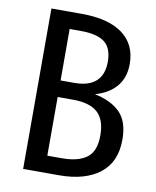

<svg xmlns="http://www.w3.org/2000/svg" viewBox="-79 -750 659 812"><g transform="rotate(10 250.5 -344.5)"><path d="M468 -195Q468 -98 404.5 -49Q341 0 230 0H76V-689H207Q321 -689 382 -644Q443 -599 443 -515Q443 -456 410.5 -418Q378 -380 320 -364Q390 -350 429 -311.5Q468 -273 468 -195ZM167 -617V-396H226Q288 -396 319 -424.5Q350 -453 350 -508Q350 -567 317.5 -592Q285 -617 216 -617ZM373 -195Q373 -264 338.5 -294.5Q304 -325 233 -325H167V-73H230Q300 -73 336.5 -100.5Q373 -128 373 -195Z"/></g></svg>

Font: Fira Sans Extra Condensed
Style: Regular
Weight: 400
Width: 1
Designer: Carrois Corporate & Edenspiekermann AG
Foundry: Carrois Corporate GbR & Edenspiekermann AG
Version: Version 4.203